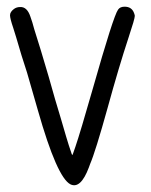

<svg xmlns="http://www.w3.org/2000/svg" viewBox="-20 -557 449 571"><path d="M195.3 -95.7Q195.3 -96.7 197.3 -100.6L204.1 -120.1Q218.8 -163.1 255.9 -293Q317.4 -509.8 331.1 -528.3Q336.9 -537.1 350.6 -537.1Q372.1 -537.1 378.9 -517.6Q380.9 -511.7 380.9 -509.8Q380.9 -501 362.3 -445.3Q333 -356.4 299.8 -235.4Q263.7 -105.5 248 -69.3L244.1 -58.6Q219.7 5.9 189.5 -8.8Q149.4 -29.3 92.8 -228.5Q88.9 -241.2 60.5 -340.8L43.9 -392.6L28.3 -445.3L19.5 -473.6Q9.8 -502 9.8 -511.7Q9.8 -521.5 21.5 -530.3Q29.3 -536.1 40 -536.1Q60.5 -537.1 70.3 -507.8Q71.3 -503.9 76.2 -490.2L82 -469.7Q99.6 -415 125 -328.1Q144.5 -257.8 161.1 -204.1L176.8 -150.4L184.6 -125Q193.4 -99.6 193.4 -98.6Q194.3 -96.7 195.3 -95.7Z"/></svg>

Font: otype
Style: Regular
Weight: 400
Designer: ironsmith
Version: 4